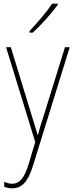

<svg xmlns="http://www.w3.org/2000/svg" viewBox="-20 -784 405 1046"><path d="M294 -757V-764H264C232 -716 186 -663 141 -615V-606H158C203 -646 260 -710 294 -757ZM13 -527 172 -10 135 113C110 193 83 217 46 217C31 217 17 213 3 206V234C18 239 31 242 46 242C98 242 132 208 159 121L360 -527H334L218 -153C205 -115 196 -85 187 -49H185C179 -70 173 -90 153 -154L39 -527Z"/></svg>

Font: Noto Sans Oriya Cond Thin
Style: Regular
Weight: 100
Width: 3
Designer: Amélie Bonet and Sol Matas
Foundry: Google LLC
Version: Version 2.006